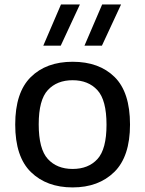

<svg xmlns="http://www.w3.org/2000/svg" viewBox="-20 -828 649 858"><path d="M304.5 9.5Q188.5 9.5 118.2 -59Q48 -127.5 48 -271.5Q48 -414.5 117.2 -483.2Q186.5 -552 304.5 -552Q423 -552 492 -484Q561 -416 561 -271.5Q561 -128.5 490.8 -59.5Q420.5 9.5 304.5 9.5ZM304.5 -73Q375 -73 415.5 -117.2Q456 -161.5 456 -270.5Q456 -381 415.2 -425.2Q374.5 -469.5 304.5 -469.5Q234.5 -469.5 193.8 -425.5Q153 -381.5 153 -272.5Q153 -162 193.8 -117.5Q234.5 -73 304.5 -73ZM357.5 -624 436.5 -808H521L435.5 -624ZM173.5 -624 252.5 -808H337L251.5 -624Z"/></svg>

Font: Encode Sans Semi Expanded Medium
Style: Regular
Weight: 500
Width: 6
Designer: Multiple Designers
Foundry: Impallari Type
Version: Version 3.000; ttfautohint (v1.8.3) -l 8 -r 50 -G 200 -x 14 